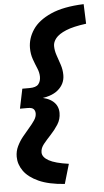

<svg xmlns="http://www.w3.org/2000/svg" viewBox="-67 -841 559 1032"><g transform="rotate(-5 212.0 -325.0)"><path d="M240 152Q154 146 100 121.5Q46 97 20.5 61Q-5 25 -5 -16Q-5 -46 7.5 -72Q20 -98 38 -120.5Q56 -143 74 -163.5Q92 -184 104.5 -202.5Q117 -221 117 -239Q117 -254 108.5 -263Q100 -272 77 -272H35L57 -378H96Q131 -378 144 -393.5Q157 -409 157 -434Q157 -456 147 -479.5Q137 -503 127 -531Q117 -559 117 -592Q117 -644 148 -690.5Q179 -737 247 -767.5Q315 -798 425 -802L429 -696Q359 -687 319.5 -670.5Q280 -654 263.5 -633.5Q247 -613 247 -592Q247 -567 256 -541Q265 -515 274 -488Q283 -461 283 -432Q283 -384 245 -352Q207 -320 133 -316L135 -324Q190 -317 217.5 -293Q245 -269 245 -231Q245 -197 227.5 -169.5Q210 -142 187.5 -118Q165 -94 147.5 -72.5Q130 -51 130 -28Q130 -2 164 17Q198 36 271 46Z"/></g></svg>

Font: Radio Canada Big
Style: Bold Italic
Weight: 700
Italic angle: -12°
Designer: Étienne Aubert Bonn
Foundry: Coppers and Brasses
Version: Version 1.001